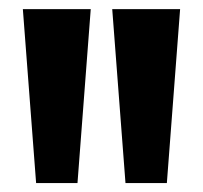

<svg xmlns="http://www.w3.org/2000/svg" viewBox="-20 -828 444 420"><path d="M59 -427.5 30 -808H178.5L149.5 -427.5ZM254.5 -427.5 225.5 -808H374L345 -427.5Z"/></svg>

Font: Encode Sans Condensed
Style: Bold
Weight: 700
Width: 3
Designer: Multiple Designers
Foundry: Impallari Type
Version: Version 2.000